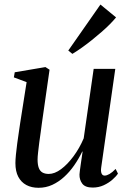

<svg xmlns="http://www.w3.org/2000/svg" viewBox="-20 -836 582 866"><path d="M154 11Q122 11 98.8 -1.5Q75.5 -14 62.5 -38.5Q49.5 -63 49.5 -100.5Q49.5 -114.5 51.8 -138.5Q54 -162.5 57.8 -189.8Q61.5 -217 65.2 -241.5Q69 -266 71 -281L100 -465.5L42.5 -487L46.5 -510L185 -533.5L203.5 -521.5L169 -280.5Q167 -262.5 163.5 -239.2Q160 -216 157 -192.5Q154 -169 151.8 -148.8Q149.5 -128.5 149.5 -116.5Q149.5 -93 155 -78.5Q160.5 -64 171.8 -57.8Q183 -51.5 200 -51.5Q226.5 -51.5 255.5 -73Q284.5 -94.5 311.5 -131Q338.5 -167.5 357.5 -212L402.5 -525.5H500L436.5 -81Q434 -63.5 438 -53.8Q442 -44 452 -44Q461.5 -44 474 -51.2Q486.5 -58.5 501.5 -74L512 -53Q504 -40.5 487.2 -25.8Q470.5 -11 447.8 -0.5Q425 10 398 10Q364.5 10 351.2 -7.5Q338 -25 338.5 -49Q338.5 -52.5 340 -64.2Q341.5 -76 343.8 -92Q346 -108 348.5 -124.2Q351 -140.5 352.5 -152L351 -152.5Q335 -119.5 314.5 -90Q294 -60.5 269.2 -38Q244.5 -15.5 215.8 -2.2Q187 11 154 11ZM288 -608 433 -815.5 503.5 -757.5Q492.5 -744 475.8 -727Q459 -710 438 -691.8Q417 -673.5 394.2 -655.2Q371.5 -637 349 -621Q326.5 -605 306.5 -593Z"/></svg>

Font: Merriweather 96pt
Style: Italic
Weight: 400
Italic angle: -7.8°
Version: Version 2.101